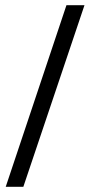

<svg xmlns="http://www.w3.org/2000/svg" viewBox="-20 -661 363 739"><path d="M305.2 -641.1 69.8 58.1H2L235.8 -641.1Z"/></svg>

Font: Linear Smooth
Style: Bold
Weight: 700
Designer: Philipp H. Poll, Flanker
Foundry: Philipp H. Poll, reworked by Flanker
Version: Version 1.061 | FøM Fix